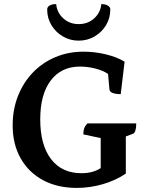

<svg xmlns="http://www.w3.org/2000/svg" viewBox="-20 -908 728 940"><path d="M356 12Q261 12 190.5 -26Q120 -64 81 -133Q42 -202 42 -294Q42 -372 68 -438Q94 -504 140.5 -552.5Q187 -601 250.5 -628Q314 -655 389 -655Q444 -655 498 -642Q552 -629 590 -606L571 -447Q519 -448 516 -469L509 -546Q486 -562 448.5 -572Q411 -582 371 -582Q280 -582 228.5 -514Q177 -446 177 -324Q177 -198 230 -129Q283 -60 379 -60Q435 -60 473 -85V-232L388 -250Q388 -267 392 -279Q396 -291 408 -304H647Q647 -260 631 -253L596 -240V-58Q545 -24 482.5 -6Q420 12 356 12ZM365 -709Q323 -709 288 -729.5Q253 -750 232 -784.5Q211 -819 211 -862Q211 -874 223 -881Q235 -888 255 -888Q259 -846 290 -818Q321 -790 365 -790Q410 -790 441 -818Q472 -846 476 -888Q495 -888 507.5 -881Q520 -874 520 -862Q520 -819 499 -784.5Q478 -750 443 -729.5Q408 -709 365 -709Z"/></svg>

Font: Petrona
Style: Bold
Weight: 700
Designer: Ringo R. Seeber
Foundry: Ringo R. Seeber
Version: Version 2.001; ttfautohint (v1.8.3)